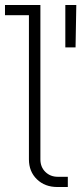

<svg xmlns="http://www.w3.org/2000/svg" viewBox="-34 -750 328 770"><path d="M196 0Q146 0 114 -31Q82 -62 82 -111V-710L103 -689H-14V-730H128V-111Q128 -80 148 -60.5Q168 -41 198 -41H238V0ZM228 -560V-730H272L269 -560Z"/></svg>

Font: SUSE ExtraLight
Style: Regular
Weight: 250
Designer: Rene Bieder
Foundry: SUSE
Version: Version 1.000